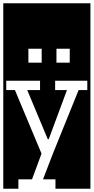

<svg xmlns="http://www.w3.org/2000/svg" viewBox="-32 -937 571 1170"><path d="M-12 -917H519V213H306V156H230L290 0L447 -388H500V-445H304V-388H376L265 -89H259L134 -388H212V-445H6V-388H59L221 -1L163 156H80V213H-12ZM141 -555H222V-640H141ZM312 -555H393V-640H312Z"/></svg>

Font: Zilla Slab Regular Highlight
Style: Regular
Weight: 410
Designer: Typotheque Type Foundry
Foundry: Typotheque type foundry
Version: Version 1.0; 2017